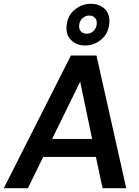

<svg xmlns="http://www.w3.org/2000/svg" viewBox="-41 -993 735 1013"><path d="M-21 0 333 -700H468L625 0H500L465 -165H187L106 0ZM234 -260H445L382 -562ZM408 -753Q362 -753 333 -782.5Q304 -812 311 -863Q318 -915 355.5 -944Q393 -973 438 -973Q485 -973 513.5 -944Q542 -915 535 -863Q528 -812 491 -782.5Q454 -753 408 -753ZM416 -815Q436 -815 451 -828Q466 -841 469 -863Q472 -885 461 -898Q450 -911 430 -911Q411 -911 395.5 -898Q380 -885 377 -863Q374 -841 385.5 -828Q397 -815 416 -815Z"/></svg>

Font: Host Grotesk SemiBold
Style: Italic
Weight: 600
Italic angle: -8°
Designer: Doğukan Karapınar based on Poppins by Indian Type Foundry, Jonny Pinhorn
Foundry: Element Type
Version: Version 1.001; ttfautohint (v1.8.4.7-5d5b)